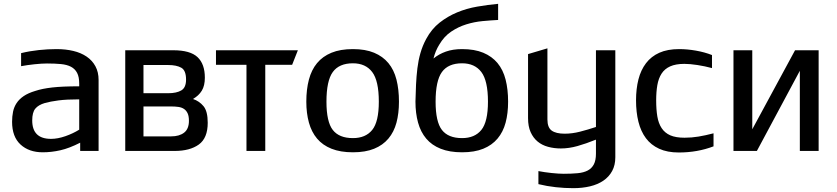

<svg xmlns="http://www.w3.org/2000/svg" viewBox="-20 -787 4363 1001"><path d="M90 -510Q135 -521 182.5 -526Q230 -531 275 -531Q322 -531 362 -521.5Q402 -512 431.5 -492Q461 -472 477.5 -441.5Q494 -411 494 -370V0H398V-43Q341 -14 294.5 -3.5Q248 7 203 7Q131 7 87 -33.5Q43 -74 43 -152Q43 -180 48 -204.5Q53 -229 66.5 -249.5Q80 -270 103.5 -286Q127 -302 164 -313Q200 -325 252.5 -331Q305 -337 393 -337V-351Q393 -386 382 -407Q371 -428 350 -439Q329 -450 297.5 -453Q266 -456 225 -456Q212 -456 195 -455Q178 -454 160 -452Q142 -450 123.5 -447.5Q105 -445 90 -442ZM393 -269Q327 -269 285 -263.5Q243 -258 214 -250Q180 -240 164 -220.5Q148 -201 148 -159Q148 -63 246 -63Q281 -63 321 -77Q361 -91 393 -111Z M633 -525H883Q972 -525 1010 -489Q1048 -453 1048 -382Q1048 -340 1032 -314Q1016 -288 986 -271Q1019 -260 1041 -233.5Q1063 -207 1063 -147Q1063 -67 1016.5 -33.5Q970 0 890 0H633ZM728 -448V-301H857Q900 -301 925 -315.5Q950 -330 950 -372Q950 -420 925 -434Q900 -448 857 -448ZM728 -232V-76H872Q915 -76 940 -95.5Q965 -115 965 -157Q965 -181 958.5 -195.5Q952 -210 940 -218.5Q928 -227 910.5 -229.5Q893 -232 872 -232Z M1106 -525H1533L1503 -449H1363V0H1265V-449H1106Z M1820 -531Q1885 -531 1930.5 -512Q1976 -493 2005 -458Q2034 -423 2047 -372Q2060 -321 2060 -257Q2060 -196 2047 -147.5Q2034 -99 2005 -64.5Q1976 -30 1930.5 -11.5Q1885 7 1820 7Q1755 7 1708.5 -11.5Q1662 -30 1633 -64.5Q1604 -99 1590.5 -148Q1577 -197 1577 -257Q1577 -321 1590.5 -372Q1604 -423 1633 -458Q1662 -493 1708 -512Q1754 -531 1820 -531ZM1820 -457Q1748 -457 1715 -411.5Q1682 -366 1682 -257Q1682 -152 1715 -109.5Q1748 -67 1820 -67Q1886 -67 1920.5 -109.5Q1955 -152 1955 -257Q1955 -366 1920.5 -411.5Q1886 -457 1820 -457Z M2146 -258Q2147 -303 2149 -346Q2151 -389 2156 -430.5Q2161 -472 2172 -510.5Q2183 -549 2202 -584Q2230 -636 2272 -669Q2314 -702 2363.5 -722.5Q2413 -743 2468 -752.5Q2523 -762 2577 -767V-683Q2539 -681 2496 -677Q2453 -673 2411 -660Q2369 -647 2332 -622Q2295 -597 2270 -554Q2250 -522 2240 -482Q2268 -505 2304.5 -518Q2341 -531 2389 -531Q2454 -531 2499.5 -512Q2545 -493 2574 -458Q2603 -423 2616 -372Q2629 -321 2629 -257Q2629 -196 2616 -147.5Q2603 -99 2574 -64.5Q2545 -30 2499.5 -11.5Q2454 7 2389 7Q2324 7 2277.5 -11.5Q2231 -30 2202 -64.5Q2173 -99 2159.5 -148Q2146 -197 2146 -257ZM2389 -457Q2317 -457 2284 -411.5Q2251 -366 2251 -257Q2251 -152 2284 -109.5Q2317 -67 2389 -67Q2455 -67 2489.5 -109.5Q2524 -152 2524 -257Q2524 -366 2489.5 -411.5Q2455 -457 2389 -457Z M2733 -505 2834 -535V-164Q2834 -122 2856.5 -106Q2879 -90 2924 -90Q2963 -90 3004 -100.5Q3045 -111 3087 -125V-525H3188V33Q3188 74 3171.5 104.5Q3155 135 3125.5 155Q3096 175 3056 184.5Q3016 194 2969 194Q2924 194 2878 189Q2832 184 2787 173V105Q2818 111 2855.5 115Q2893 119 2919 119Q2960 119 2991.5 116Q3023 113 3044 102Q3065 91 3076 70Q3087 49 3087 14V-59Q3035 -38 2990.5 -25.5Q2946 -13 2904 -13Q2869 -13 2837.5 -21.5Q2806 -30 2783 -49Q2760 -68 2746.5 -98Q2733 -128 2733 -171Z M3692 -432Q3655 -442 3616 -448Q3577 -454 3548 -454Q3503 -454 3474 -441Q3445 -428 3429 -403Q3413 -378 3407 -343Q3401 -308 3401 -264Q3401 -216 3407 -180Q3413 -144 3429.5 -119Q3446 -94 3474.5 -81.5Q3503 -69 3549 -69Q3586 -69 3622 -75Q3658 -81 3700 -92V-24Q3616 8 3519 8Q3459 8 3416.5 -11.5Q3374 -31 3347.5 -66.5Q3321 -102 3308.5 -152Q3296 -202 3296 -264Q3296 -324 3308.5 -373Q3321 -422 3348 -457.5Q3375 -493 3417.5 -512Q3460 -531 3521 -531Q3563 -531 3608.5 -523Q3654 -515 3692 -500Z M3804 -525H3902V-113L4125 -525H4248V0H4150V-418L3926 0H3804Z"/></svg>

Font: BM YEONSUNG
Style: Regular
Weight: 400
Designer: Bongjin Kim; Myungsoo Han; Jaehyun Keum; Jihee Min; Dokyung Lee; Chorong Kim; Jooyeon Kang; Sang-a Kim;
Foundry: Sandoll Communications Inc.
Version: Version 1.000;PS 1;hotconv 16.6.51;makeotf.lib2.5.65220